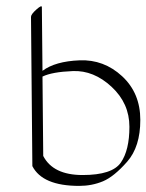

<svg xmlns="http://www.w3.org/2000/svg" viewBox="-20 -572 473 620"><path d="M117.2 -324.7 119.6 -68.4Q151.4 -6.8 246.8 -6.8Q342.3 -6.8 370.1 -46.9Q397.9 -86.9 397.9 -162.6Q397.9 -238.3 340.3 -291.7Q282.7 -345.2 215.3 -342.5Q147.9 -339.8 117.2 -324.7ZM117.2 -343.3Q158.2 -374 236.8 -377.2Q315.4 -380.4 374.3 -325.9Q433.1 -271.5 433.1 -184.8Q433.1 -98.1 390.6 -49.8Q348.1 -1.5 312.5 13.4Q276.9 28.3 235.8 28.3Q117.2 28.3 84.5 -35.6Q84.5 -36.1 84.5 -36.6L80.1 -517.6Q80.1 -525.9 97.7 -541.5Q115.2 -557.1 115.2 -548.8Z"/></svg>

Font: ML-NILA03_NewLipi
Style: Regular
Weight: 400
Designer: CLT@C-DIT
Version: Version ML-NILA03_NewLipi 2.